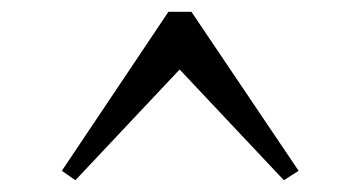

<svg xmlns="http://www.w3.org/2000/svg" viewBox="-20 -519 581 326"><path d="M108 -213 85 -229 266 -499H305L487 -229L462 -213L285 -401Z"/></svg>

Font: DM Serif Display
Style: Italic
Weight: 400
Italic angle: -12°
Designer: Colophon Foundry, Frank Grießhammer
Foundry: Colophon Foundry
Version: Version 5.100; ttfautohint (v1.8.2)